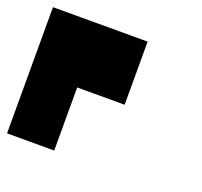

<svg xmlns="http://www.w3.org/2000/svg" viewBox="-91 -584 723 687"><g transform="rotate(20 270.0 -240.0)"><path d="M0 0Q0 -120.1 0 -480.5Q89.8 -480.5 360.4 -480.5Q360.4 -419.9 360.4 -240.2Q315.4 -240.2 179.7 -240.2Q179.7 -179.7 179.7 0Q134.8 0 0 0Z"/></g></svg>

Font: RevK
Style: Book
Weight: 400
Designer: RevK
Foundry: RevK
Version: Version 1.0